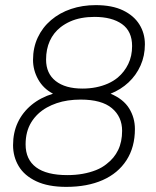

<svg xmlns="http://www.w3.org/2000/svg" viewBox="-20 -718 611 750"><path d="M239 12Q168 12 121.5 -10Q75 -32 53 -69Q31 -106 31 -151Q31 -200 49.5 -239.5Q68 -279 103 -308Q138 -337 187 -352Q149 -372 129 -408Q109 -444 109 -484Q109 -532 127.5 -571.5Q146 -611 179.5 -639.5Q213 -668 257.5 -683Q302 -698 354 -698Q418 -698 460.5 -677.5Q503 -657 524.5 -622.5Q546 -588 546 -545Q546 -500 529 -462Q512 -424 482 -396Q452 -368 412 -352Q462 -331 484.5 -294.5Q507 -258 507 -214Q507 -143 474 -92Q441 -41 381 -14.5Q321 12 239 12ZM243 -34Q275 -34 303 -39Q331 -44 355 -53.5Q379 -63 397 -78Q426 -100 441.5 -132Q457 -164 457 -207Q457 -262 417 -295.5Q377 -329 295 -329Q269 -329 245.5 -325.5Q222 -322 201.5 -315Q181 -308 163 -298Q124 -276 102 -240Q80 -204 80 -154Q80 -95 121 -64.5Q162 -34 243 -34ZM302 -372Q330 -372 355 -377Q380 -382 401.5 -391.5Q423 -401 440 -415Q466 -437 481 -468Q496 -499 496 -538Q496 -596 456.5 -624Q417 -652 349 -652Q322 -652 298 -647.5Q274 -643 254 -634Q234 -625 217 -612Q189 -590 174.5 -558Q160 -526 160 -485Q160 -431 197.5 -401.5Q235 -372 302 -372Z"/></svg>

Font: Archivo SemiBold Thin
Style: Italic
Weight: 250
Italic angle: -10°
Version: Version 2.001